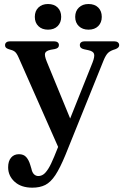

<svg xmlns="http://www.w3.org/2000/svg" viewBox="-20 -672 602 932"><path d="M333 -66.5 268.5 55.5 70 -393.5Q61 -414 51.8 -421.2Q42.5 -428.5 22 -433.5Q12.5 -436.5 8.5 -441Q4.5 -445.5 4.5 -452.5Q4.5 -461.5 11 -466.5Q17.5 -471.5 29 -471.5H241.5Q253 -471.5 259.5 -466.8Q266 -462 266 -453Q266 -445.5 261.5 -441Q257 -436.5 246.5 -434L226.5 -430.5Q203 -425.5 199 -414Q195 -402.5 207 -373ZM243 88.5 279 -0.5 294.5 -31.5 429 -368Q440.5 -397.5 436.5 -410.5Q432.5 -423.5 408.5 -428.5L387.5 -433Q377 -435.5 372.2 -440.5Q367.5 -445.5 367.5 -453Q367.5 -462 374 -466.8Q380.5 -471.5 391.5 -471.5H534Q545.5 -471.5 552 -466.5Q558.5 -461.5 558.5 -452.5Q558.5 -446.5 554.2 -441.8Q550 -437 539.5 -433Q516.5 -426.5 505 -415.8Q493.5 -405 482.5 -378L297.5 80.5Q271.5 143.5 248.8 178Q226 212.5 199.8 225.8Q173.5 239 137 239Q82.5 239 51 210.2Q19.5 181.5 19.5 140Q19.5 110 33.8 93.2Q48 76.5 72 76.5Q95 76.5 107.5 90.8Q120 105 127 129L132.5 147Q136 165 145 173.8Q154 182.5 166 182.5Q178.5 182.5 189.8 175.2Q201 168 214 147.8Q227 127.5 243 88.5ZM213 -528Q184 -528 166.5 -545Q149 -562 149 -590Q149 -618.5 166.5 -635.5Q184 -652.5 213 -652.5Q242.5 -652.5 259.8 -635.5Q277 -618.5 277 -590Q277 -562.5 259.8 -545.2Q242.5 -528 213 -528ZM409.5 -528Q380.5 -528 362.8 -545Q345 -562 345 -590Q345 -618 362.8 -635.2Q380.5 -652.5 409.5 -652.5Q439.5 -652.5 456.8 -635.5Q474 -618.5 474 -590Q474 -562.5 456.8 -545.2Q439.5 -528 409.5 -528Z"/></svg>

Font: Fraunces Medium
Style: Regular
Weight: 500
Version: Version 1.000;[b76b70a41]